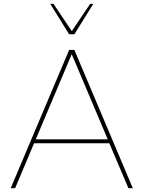

<svg xmlns="http://www.w3.org/2000/svg" viewBox="-20 -997 760 1017"><path d="M60.1 0H36.6L346.2 -732.4H374L683.6 0H660.2L559.1 -238.3H160.6ZM169.4 -258.8H550.8L359.9 -710ZM374 -815.4H346.2L246.1 -976.6H263.2L360.4 -832L457.5 -976.6H474.1Z"/></svg>

Font: Kumbh Sans Thin
Style: Regular
Weight: 250
Version: Version 1.004